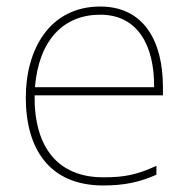

<svg xmlns="http://www.w3.org/2000/svg" viewBox="-20 -558 580 588"><path d="M287 -538C133 -538 59 -408 59 -259C59 -104 130 10 296 10C360 10 408 0 459 -23V-50C397 -22 360 -15 296 -15C159 -15 84 -105 86 -266H479V-291C479 -430 422 -538 287 -538ZM287 -513C399 -513 453 -423 452 -291H87C99 -436 175 -513 287 -513Z"/></svg>

Font: Noto Sans Syriac Eastern Thin
Style: Regular
Weight: 100
Designer: Patrick Giasson and the Monotype Design Team
Foundry: Monotype Imaging Inc.
Version: Version 3.001